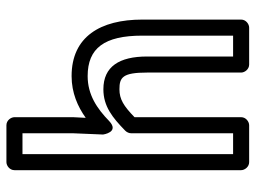

<svg xmlns="http://www.w3.org/2000/svg" viewBox="-119 -652 796 598"><g transform="rotate(-90 279.0 -353.0)"><path d="M98 -25V-681H163V-525L159 -430C159 -430 166 -378 201 -411C240 -449 283 -478 341 -478C428 -478 467 -426 467 -308V-25H402V-293C402 -379 371 -429 300 -429C247 -429 212 -401 171 -361C166 -356 163 -349 163 -343V-25ZM48 0C48 11 58 25 73 25H188C199 25 213 15 213 0V-332C248 -366 269 -379 300 -379C337 -379 352 -369 352 -293V0C352 11 362 25 377 25H492C503 25 517 15 517 0V-308C517 -438 464 -528 341 -528C289 -528 246 -509 211 -484L213 -523V-706C213 -717 203 -731 188 -731H73C62 -731 48 -721 48 -706Z"/></g></svg>

Font: Falling Sky
Style: Ou
Weight: 400
Designer: Paul D. Hunt
Foundry: Adobe Systems Incorporated
Version: Version 1.02